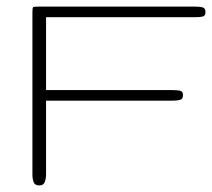

<svg xmlns="http://www.w3.org/2000/svg" viewBox="-20 -564 645 584"><path d="M100.1 0Q85.9 0 82.3 -10Q78.6 -20 78.6 -33.2V-525.9Q78.6 -540 80.6 -542Q82.5 -543.9 96.7 -543.9H574.2Q586.9 -543.9 595.9 -541.7Q605 -539.6 605 -526.9Q605 -515.6 596.7 -513.7Q588.4 -511.7 574.2 -511.7H120.1V-290H504.4Q518.6 -290 527.6 -288.1Q536.6 -286.1 536.6 -274.9Q536.6 -262.2 526.9 -260Q517.1 -257.8 504.4 -257.8H120.1V-34.2Q120.1 -20 116 -10Q111.8 0 100.1 0Z"/></svg>

Font: Gruppo
Style: Regular
Weight: 400
Designer: Vernon Adams
Foundry: Vernon Adams
Version: Version 1.001; ttfautohint (v1.8.4.7-5d5b);gftools[0.9.28]